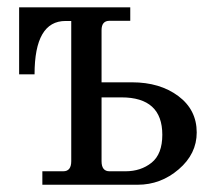

<svg xmlns="http://www.w3.org/2000/svg" viewBox="-20 -509 598 529"><path d="M325.7 -37.1Q368.2 -37.1 397.7 -60.8Q427.2 -84.5 427.2 -137.7Q427.2 -240.7 314.5 -240.7H259.8V-64.9Q259.8 -37.1 281.7 -37.1ZM359.4 0H96.7V-37.1H154.3Q176.3 -37.1 176.3 -64.9V-451.2H160.6Q75.2 -451.2 75.2 -304.2H32.7V-488.8H338.9V-451.7H281.7Q259.8 -451.7 259.8 -425.8V-282.2H343.8Q420.4 -282.2 471.2 -244.4Q522 -206.5 522 -144Q522 -85 472.4 -42.5Q422.9 0 359.4 0Z"/></svg>

Font: Munson
Style: Regular
Weight: 400
Designer: Paul James MIller
Foundry: High-Logic / Made with FontCreator
Version: Version 2.10;May 5, 2019;FontCreator 11.5.0.2430 64-bit